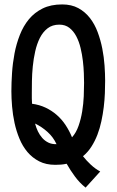

<svg xmlns="http://www.w3.org/2000/svg" viewBox="-20 -731 530 872"><path d="M457.5 -364.3Q457.5 -337.9 456.3 -307.4Q455.1 -276.9 451.2 -244.6Q447.3 -212.4 440.4 -180.4Q433.6 -148.4 422.4 -119.1Q411.1 -89.8 395 -64.7Q378.9 -39.6 356.9 -21.5Q372.6 -1.5 392.8 17.3Q413.1 36.1 435.1 47.9L368.7 121.1Q341.3 99.1 320.6 71Q299.8 43 282.7 12.7Q269.5 15.6 256.8 16.6Q244.1 17.6 231 17.6Q189 17.6 158 1.7Q127 -14.2 104.7 -40.5Q82.5 -66.9 68.4 -101.1Q54.2 -135.3 46.1 -172.4Q38.1 -209.5 34.9 -246.8Q31.7 -284.2 31.7 -316.4Q31.7 -355.5 34.7 -399.9Q37.6 -444.3 45.9 -488Q54.2 -531.7 70.1 -572.3Q85.9 -612.8 111.3 -643.6Q136.7 -674.3 173.8 -692.6Q210.9 -710.9 262.2 -710.9Q304.7 -710.9 335.7 -694.1Q366.7 -677.2 388.4 -649.2Q410.2 -621.1 423.6 -585Q437 -548.8 444.6 -510.3Q452.1 -471.7 454.8 -433.6Q457.5 -395.5 457.5 -364.3ZM361.8 -354.5Q361.8 -372.1 360.8 -398.4Q359.9 -424.8 356.4 -454.3Q353 -483.9 345.9 -513.2Q338.9 -542.5 326.4 -566.2Q314 -589.8 295.2 -604.5Q276.4 -619.1 249.5 -619.1Q217.8 -619.1 196.3 -602.5Q174.8 -585.9 161.1 -558.8Q147.5 -531.7 139.9 -497.8Q132.3 -463.9 128.9 -429.4Q125.5 -395 125 -363Q124.5 -331.1 124.5 -308.6Q124.5 -296.9 124.5 -284.7Q124.5 -272.5 125.5 -259.8Q158.7 -255.4 186.8 -242.2Q214.8 -229 237.5 -209.2Q260.3 -189.5 277.6 -163.3Q294.9 -137.2 307.1 -107.4Q325.7 -127.9 336.7 -159.2Q347.7 -190.4 353.3 -225.1Q358.9 -259.8 360.4 -293.9Q361.8 -328.1 361.8 -354.5ZM236.8 -76.2Q222.2 -107.9 196 -131.6Q169.9 -155.3 139.2 -169.9Q144 -151.4 152.1 -134.5Q160.2 -117.7 171.9 -104.5Q183.6 -91.3 199.5 -83.5Q215.3 -75.7 236.8 -76.2Z"/></svg>

Font: Maiden Orange
Style: Regular
Weight: 400
Designer: Astigmatic (AOETI)
Foundry: Astigmatic (AOETI)
Version: Version 1.000